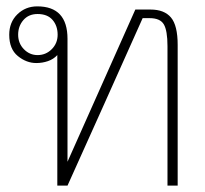

<svg xmlns="http://www.w3.org/2000/svg" viewBox="-20 -583 644 603"><path d="M160 -410Q148 -397 130.5 -391Q113 -385 94 -385Q63 -385 36 -407Q9 -429 9 -474Q9 -513 34.5 -538Q60 -563 97 -563Q192 -563 192 -461V-75L405 -553H453Q496 -553 517 -528Q538 -503 538 -442V0H506V-438Q506 -487 494.5 -506.5Q483 -526 450 -526H428Q389 -438 308.5 -259Q228 -80 192 0H160ZM161 -474Q161 -502 145 -520.5Q129 -539 98 -539Q70 -539 53.5 -520Q37 -501 37 -474Q37 -447 55 -428.5Q73 -410 98 -410Q124 -410 142.5 -428.5Q161 -447 161 -474Z"/></svg>

Font: Taviraj Thin
Style: Regular
Weight: 250
Designer: Katatrad Team
Foundry: CadsonDemak
Version: Version 1.001